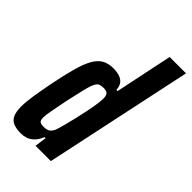

<svg xmlns="http://www.w3.org/2000/svg" viewBox="-228 -820 905 905"><g transform="rotate(45 224.5 -367.5)"><path d="M100 8Q69 8 49 0Q29 -8 19.5 -28Q10 -48 10 -83Q10 -113 16.5 -155Q23 -197 34 -255Q49 -330 63 -381Q77 -432 94 -462Q111 -492 134 -505Q157 -518 189 -518Q217 -518 235 -511Q253 -504 262 -490.5Q271 -477 272 -456H280L340 -743H449L291 0H189L197 -59H190Q180 -33 164.5 -18Q149 -3 132.5 2.5Q116 8 100 8ZM154 -90Q167 -90 176.5 -93.5Q186 -97 194 -107Q202 -117 207 -135Q211 -148 217.5 -172.5Q224 -197 231 -227.5Q238 -258 244.5 -289Q251 -320 254.5 -345Q258 -370 258 -383Q258 -405 249.5 -412.5Q241 -420 223 -420Q208 -420 198 -416Q188 -412 180 -396Q172 -380 164 -347Q156 -314 143 -255Q132 -199 126 -167.5Q120 -136 120 -120Q120 -107 123.5 -100.5Q127 -94 135 -92Q143 -90 154 -90Z"/></g></svg>

Font: Saira ExtraCondensed
Style: Bold Italic
Weight: 700
Width: 2
Italic angle: -12°
Designer: Hector Gatti with collaboration of the Omnibus-Type team
Foundry: Omnibus-Type
Version: Version 1.101